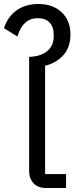

<svg xmlns="http://www.w3.org/2000/svg" viewBox="-26 -942 374 962"><path d="M205 0Q165 0 142.5 -23.5Q120 -47 120 -85V-657Q178 -659 210.5 -686Q243 -713 243 -759V-770Q243 -808 222 -829.5Q201 -851 163 -851Q89 -851 61 -759L-6 -801Q13 -859 57.5 -890.5Q102 -922 166 -922Q239 -922 283 -880.5Q327 -839 327 -770Q327 -703 289.5 -663.5Q252 -624 200 -613V-70H305V0Z"/></svg>

Font: Anuphan
Style: Regular
Weight: 400
Designer: Mike Abbink, Paul van der Laan, Pieter van Rosmalen, Mint Tantisuwanna
Foundry: Bold Monday; Cadson Demak
Version: Version 3.002;hotconv 1.0.109;makeotfexe 2.5.65596